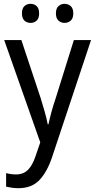

<svg xmlns="http://www.w3.org/2000/svg" viewBox="-20 -746 499 1006"><path d="M2 -536H92L193 -232Q204 -196 214 -161.5Q224 -127 230 -95H234Q239 -120 249 -157Q259 -194 272 -232L367 -536H457L253 77Q227 155 186.5 197.5Q146 240 77 240Q57 240 41 237.5Q25 235 12 232V161Q22 164 36 166Q50 168 64 168Q103 168 127 143.5Q151 119 167 70L191 0ZM95 -676Q95 -702 108 -714Q121 -726 140 -726Q159 -726 172 -714Q185 -702 185 -676Q185 -650 172 -638Q159 -626 140 -626Q121 -626 108 -638Q95 -650 95 -676ZM273 -676Q273 -702 286.5 -714Q300 -726 318 -726Q337 -726 350.5 -714Q364 -702 364 -676Q364 -650 350.5 -638Q337 -626 318 -626Q300 -626 286.5 -638Q273 -650 273 -676Z"/></svg>

Font: Noto Sans Thai SemCond
Style: Regular
Weight: 400
Width: 4
Designer: Monotype Design Team
Foundry: Monotype Imaging Inc.
Version: Version 2.002; ttfautohint (v1.8.4.7-5d5b)